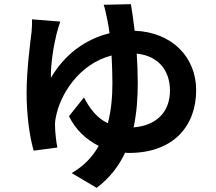

<svg xmlns="http://www.w3.org/2000/svg" viewBox="-20 -827 1040 924"><path d="M610 -807 479 -804C485 -788 491 -758 496 -734C500 -715 504 -692 507 -667C392 -639 290 -565 225 -452C223 -518 239 -611 252 -663C256 -680 263 -702 270 -723L134 -734C135 -719 134 -696 132 -675C125 -616 108 -488 108 -380C108 -281 121 -173 142 -102L256 -117C250 -145 245 -198 245 -215C244 -232 245 -246 249 -264C269 -371 359 -519 517 -560C519 -517 521 -472 521 -428C521 -365 516 -298 499 -234C448 -258 413 -302 384 -358L312 -268C343 -203 395 -155 455 -125C426 -73 384 -28 325 6L445 77C508 30 552 -28 582 -92L601 -91C815 -91 924 -221 924 -393C924 -551 809 -672 628 -679C622 -732 615 -776 610 -807ZM638 -569C750 -557 798 -480 798 -391C798 -291 736 -223 623 -214C638 -284 643 -356 643 -427C643 -475 641 -523 638 -569Z"/></svg>

Font: Noto Sans JP
Style: Bold
Weight: 700
Designer: Ryoko NISHIZUKA 西塚涼子 (kana, bopomofo & ideographs); Paul D. Hunt (Latin, Greek & Cyrillic); Sandoll Communications 산돌커뮤니
Foundry: Adobe
Version: Version 2.004;hotconv 1.0.118;makeotfexe 2.5.65603